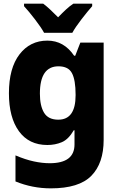

<svg xmlns="http://www.w3.org/2000/svg" viewBox="-20 -786 640 1054"><path d="M377 -606Q394 -637 428 -681Q462 -725 486 -752V-766H383Q363 -753 342.5 -734Q322 -715 299 -691Q276 -714 256.5 -732.5Q237 -751 217 -766H112V-752Q138 -724 172.5 -679Q207 -634 222 -606ZM199 -272Q199 -422 301 -422Q355 -422 375 -384.5Q395 -347 395 -266V-263Q395 -129 300 -129Q245 -129 222 -167Q199 -205 199 -272ZM549 -18V-552H421L393 -480H387Q331 -563 240 -563Q145 -563 87 -487.5Q29 -412 29 -274Q29 -141 84 -65.5Q139 10 240 10Q283 10 319.5 -5.5Q356 -21 385 -71H389Q389 -55 389 -40Q389 -25 389 -5V7Q389 110 253 110Q212 110 165.5 100Q119 90 65 67V210Q158 248 259 248Q414 248 481.5 179Q549 110 549 -18Z"/></svg>

Font: Noto Sans Mono UI ExtraBold
Style: Regular
Weight: 800
Designer: Monotype Design team
Foundry: Monotype Imaging Inc.
Version: 1.000